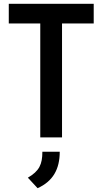

<svg xmlns="http://www.w3.org/2000/svg" viewBox="-20 -720 537 1006"><path d="M191 0H305V-597H471V-700H26V-597H191ZM126 211 177 266C257 230 293 167 293 75H202C202 141 186 176 126 211Z"/></svg>

Font: Finlandica Medium
Style: Regular
Weight: 500
Designer: Niklas Ekholm, Juho Hiilivirta, Jaakko Suomalainen
Foundry: Helsinki Type Studio
Version: Version 2.000;Glyphs 3.2 (3202)